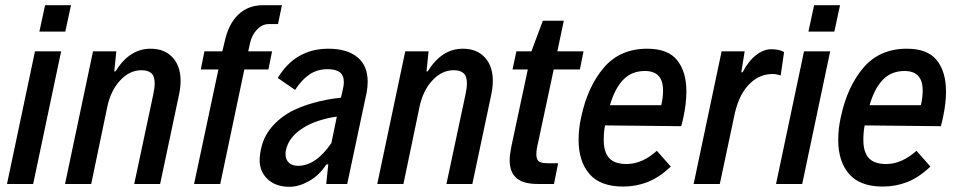

<svg xmlns="http://www.w3.org/2000/svg" viewBox="-20 -710 3692 741"><path d="M154 -690H254L232 -588H132ZM115 -512H216L108 0H7Z M339 -512H429L421 -434L426 -435Q480 -522 561 -522Q615 -522 646 -488.5Q677 -455 677 -398Q677 -374 671 -345L598 0H498L571 -343Q577 -370 577 -388Q577 -416 564 -427.5Q551 -439 526 -439Q481 -439 445 -401Q409 -363 395 -302L332 0H231Z M823 -442H755L769 -512H838L847 -549Q861 -616 899 -653Q937 -690 996 -690H1068L1053 -617H1017Q992 -617 972 -596Q952 -575 945 -544L938 -512H1030L1016 -442H923L830 0H729Z M1399 -395Q1399 -373 1395 -353L1320 0H1239L1247 -76L1239 -75Q1212 -33 1172.5 -11Q1133 11 1097 11Q1045 11 1013.5 -18Q982 -47 982 -93Q982 -100 984 -116Q991 -170 1021 -210Q1051 -250 1102 -279Q1184 -321 1296 -333L1301 -355Q1307 -378 1307 -393Q1307 -419 1291.5 -431Q1276 -443 1244 -443Q1204 -443 1173.5 -422Q1143 -401 1119 -363L1052 -409Q1120 -522 1247 -522Q1319 -522 1359 -489.5Q1399 -457 1399 -395ZM1259 -158 1280 -260Q1244 -255 1210 -244Q1176 -233 1151 -217Q1093 -181 1083 -128Q1082 -124 1082 -115Q1082 -94 1095 -82Q1108 -70 1130 -70Q1199 -70 1259 -158Z M1544 -512H1634L1626 -434L1631 -435Q1685 -522 1766 -522Q1820 -522 1851 -488.5Q1882 -455 1882 -398Q1882 -374 1876 -345L1803 0H1703L1776 -343Q1782 -370 1782 -388Q1782 -416 1769 -427.5Q1756 -439 1731 -439Q1686 -439 1650 -401Q1614 -363 1600 -302L1537 0H1436Z M1947 -92Q1947 -112 1954 -147L2017 -442H1958L1973 -512H2031L2075 -630H2156L2131 -512H2232L2218 -442H2117L2057 -161Q2050 -133 2050 -114Q2050 -94 2060 -87Q2070 -80 2095 -80H2134L2118 0H2055Q1999 0 1973 -23Q1947 -46 1947 -92Z M2629 -357Q2629 -312 2618 -260Q2613 -235 2609 -223L2315 -226Q2310 -200 2310 -170Q2310 -123 2331 -100Q2352 -77 2398 -77Q2458 -77 2515 -128L2569 -67Q2524 -25 2479.5 -7.5Q2435 10 2385 10Q2297 10 2255 -38.5Q2213 -87 2213 -170Q2213 -214 2223 -258Q2248 -376 2310.5 -449Q2373 -522 2478 -522Q2558 -522 2593.5 -477.5Q2629 -433 2629 -357ZM2334 -304H2532Q2539 -333 2539 -361Q2539 -436 2469 -436Q2418 -436 2385.5 -402.5Q2353 -369 2334 -304Z M2765 -512H2854L2841 -431H2846Q2868 -474 2897.5 -497Q2927 -520 2956 -520Q2988 -520 3006 -509L2993 -419Q2971 -426 2953 -424Q2903 -421 2865.5 -378.5Q2828 -336 2813 -259L2758 0H2657Z M3122 -690H3222L3200 -588H3100ZM3083 -512H3184L3076 0H2975Z M3631 -357Q3631 -312 3620 -260Q3615 -235 3611 -223L3317 -226Q3312 -200 3312 -170Q3312 -123 3333 -100Q3354 -77 3400 -77Q3460 -77 3517 -128L3571 -67Q3526 -25 3481.5 -7.5Q3437 10 3387 10Q3299 10 3257 -38.5Q3215 -87 3215 -170Q3215 -214 3225 -258Q3250 -376 3312.5 -449Q3375 -522 3480 -522Q3560 -522 3595.5 -477.5Q3631 -433 3631 -357ZM3336 -304H3534Q3541 -333 3541 -361Q3541 -436 3471 -436Q3420 -436 3387.5 -402.5Q3355 -369 3336 -304Z"/></svg>

Font: Decalotype Medium Italic
Style: Regular
Weight: 500
Italic angle: -12°
Designer: Alfredo Marco Pradil
Foundry: Alfredo Marco Pradil
Version: Version 1.0